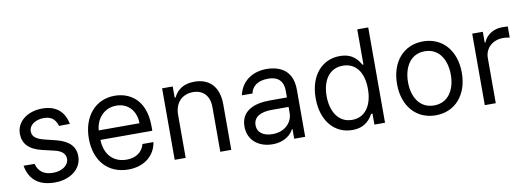

<svg xmlns="http://www.w3.org/2000/svg" viewBox="-58 -1078 3960 1443"><g transform="rotate(-10 1922.0 -357.0)"><path d="M370 -402 452.4 -402.7C433.9 -500.7 370.7 -552.6 267 -552.6C154.8 -552.6 69.6 -487.2 69.6 -394.9C69.6 -319.6 114.3 -269.2 214.5 -245.7L305.4 -224.4C360.4 -211.6 386.4 -185.4 386.4 -147.7C386.4 -100.9 336.6 -62.5 265.6 -62.5C198.2 -62.5 155.2 -92 139.2 -152.7L55.4 -153.4C76.7 -34.4 156.6 11.4 267 11.4C386.7 11.4 473 -57.9 473 -152C473 -228 425.4 -275.9 328.1 -299.7L247.2 -319.6C182.5 -335.6 153.4 -357.2 153.4 -399.1C153.4 -446 203.1 -480.1 267 -480.1C335.9 -480.1 356.9 -441.4 370 -402Z M828.1 11.4C953.8 11.4 1033.4 -62.5 1047.6 -159.1H963.8C948.2 -99.4 898.4 -63.9 828.1 -63.9C729.8 -63.9 661.9 -127.5 658 -244.3H1054V-279.8C1054 -483 933.2 -552.6 819.6 -552.6C671.9 -552.6 573.9 -436.1 573.9 -268.5C573.9 -100.9 670.5 11.4 828.1 11.4ZM658 -316.8C663.7 -401.6 723.7 -477.3 819.6 -477.3C910.5 -477.3 968.8 -409.1 968.8 -316.8Z M1265.6 -328.1C1265.6 -423.3 1324.6 -477.3 1404.8 -477.3C1482.6 -477.3 1529.8 -426.5 1529.8 -340.9V0H1613.6V-346.6C1613.6 -485.8 1539.4 -552.6 1429 -552.6C1346.6 -552.6 1295.5 -515.6 1269.9 -460.2H1262.8V-545.5H1181.8V0H1265.6Z M1927.6 12.8C2022.7 12.8 2072.4 -38.4 2089.5 -73.9H2093.8V0H2177.6V-359.4C2177.6 -532.7 2045.5 -552.6 1975.9 -552.6C1893.5 -552.6 1789.1 -511.4 1763.5 -389.9L1843.8 -389.2C1855.1 -443.2 1898.8 -478.7 1978.7 -478.7C2055.8 -478.7 2093.8 -437.9 2093.8 -367.9V-315.3H1963.8C1850.9 -315.3 1741.5 -279.8 1741.5 -154.8C1741.5 -48.3 1823.9 12.8 1927.6 12.8ZM1825.3 -150.6C1825.3 -214.5 1882.8 -242.9 1963.1 -242.9H2093.8V-197.4C2093.8 -129.3 2039.8 -62.5 1940.3 -62.5C1873.6 -62.5 1825.3 -92.3 1825.3 -150.6Z M2536.9 11.4C2642 11.4 2677.6 -54 2696 -83.8H2706V0H2786.9V-727.3H2703.1V-458.8H2696C2677.6 -487.2 2644.9 -552.6 2538.4 -552.6C2400.6 -552.6 2305.4 -443.2 2305.4 -271.3C2305.4 -98 2400.6 11.4 2536.9 11.4ZM2389.2 -272.7C2389.2 -387.8 2441.8 -477.3 2548.3 -477.3C2650.6 -477.3 2704.5 -394.9 2704.5 -272.7C2704.5 -149.1 2649.1 -63.9 2548.3 -63.9C2443.2 -63.9 2389.2 -156.2 2389.2 -272.7Z M3173.3 11.4C3321 11.4 3420.5 -100.9 3420.5 -269.9C3420.5 -440.3 3321 -552.6 3173.3 -552.6C3025.6 -552.6 2926.1 -440.3 2926.1 -269.9C2926.1 -100.9 3025.6 11.4 3173.3 11.4ZM3009.9 -269.9C3009.9 -379.3 3061.1 -477.3 3173.3 -477.3C3285.5 -477.3 3336.6 -379.3 3336.6 -269.9C3336.6 -160.5 3285.5 -63.9 3173.3 -63.9C3061.1 -63.9 3009.9 -160.5 3009.9 -269.9Z M3548.3 0H3632.1V-345.2C3632.1 -419 3690.3 -473 3769.9 -473C3792.3 -473 3815.3 -468.8 3821 -467.3V-552.6C3811.4 -553.3 3789.4 -554 3777 -554C3711.6 -554 3654.8 -517 3634.9 -463.1H3629.3V-545.5H3548.3Z"/></g></svg>

Font: Margiela Sans
Style: Regular
Weight: 400
Designer: Stefan Endress, Andreas Faust
Version: Version 1.100;FEAKit 1.0